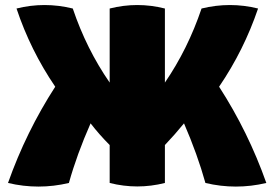

<svg xmlns="http://www.w3.org/2000/svg" viewBox="-20 -716 1063 744"><path d="M1012 -7Q894 21 776 -7Q745 -118 693 -238Q658 -195 619 -154V-7Q512 20 405 -7V-154Q365 -194 331 -238Q278 -118 247 -7Q129 21 11 -7Q81 -205 194 -380Q98 -521 44 -683Q152 -710 262 -683Q315 -526 405 -396V-683Q512 -710 619 -683V-396Q708 -526 761 -683Q871 -710 980 -683Q925 -521 829 -380Q942 -205 1012 -7Z"/></svg>

Font: Lilita One Rus
Style: Regular
Weight: 400
Designer: Juan Montoreano
Foundry: Juan Montoreano
Version: Version 1.002